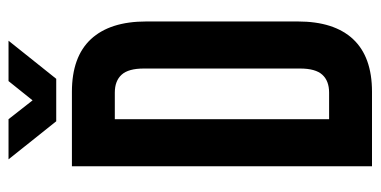

<svg xmlns="http://www.w3.org/2000/svg" viewBox="-240 -648 888 448"><g transform="rotate(-90 204.0 -424.0)"><path d="M40 0V-700.2H213.9Q295.4 -700.2 336.7 -655.8Q377.9 -611.3 377.9 -526.9V-172.9Q377.9 -88.4 336.7 -44.2Q295.4 0 213.9 0ZM211.9 -600.1H149.9V-100.1H211.9Q239.3 -100.1 253.7 -116Q268.1 -131.8 268.1 -168V-532.2Q268.1 -568.4 253.7 -584.2Q239.3 -600.1 211.9 -600.1ZM56.2 -848.1H149.9L193.8 -792L238.8 -848.1H333L244.1 -736.8H145Z"/></g></svg>

Font: VL Bebas Neue Bold
Style: Regular
Weight: 700
Designer: Ryoichi Tsunekawa
Foundry: Ryoichi Tsunekawa
Version: Version 1.300